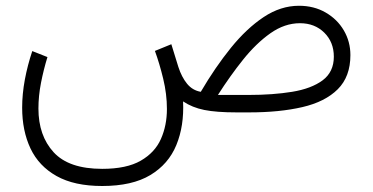

<svg xmlns="http://www.w3.org/2000/svg" viewBox="-20 -384 1273 656"><path d="M329.1 251.5Q233.9 251.5 173.3 217.5Q112.8 183.6 84.2 123.3Q55.7 63 55.7 -16.1Q55.7 -62.5 64.9 -112.1Q74.2 -161.6 90.3 -209.5L142.1 -189Q128.9 -146 120.1 -101.1Q111.3 -56.2 111.3 -13.2Q111.3 79.6 163.3 136.2Q215.3 192.9 329.1 192.9Q412.6 192.9 460.9 165Q509.3 137.2 529.8 90.8Q550.3 44.4 550.3 -11.7Q550.3 -62.5 537.6 -115Q524.9 -167.5 509.3 -210L565.4 -232.9L589.4 -155.3Q600.6 -120.6 619.1 -97.9Q637.7 -75.2 666 -70.3Q715.3 -154.3 769 -220.7Q822.8 -287.1 880.9 -325.7Q939 -364.3 1001.5 -364.3Q1052.7 -364.3 1092.5 -341.3Q1132.3 -318.4 1154.8 -280Q1177.2 -241.7 1177.2 -195.8Q1177.2 -122.1 1134 -79.1Q1090.8 -36.1 1013.2 -18.1Q935.5 0 831.5 0H788.6Q719.2 0 678 -8.3Q636.7 -16.6 605.5 -37.6Q609.4 46.4 582.5 111.6Q555.7 176.8 493.7 214.1Q431.6 251.5 329.1 251.5ZM1004.9 -304.7Q952.6 -304.7 903.8 -270.3Q855 -235.8 810.3 -179.9Q765.6 -124 724.6 -59.6H829.6Q912.1 -59.6 978 -70.3Q1043.9 -81.1 1082.3 -109.6Q1120.6 -138.2 1120.6 -190.4Q1120.6 -240.2 1087.9 -272.5Q1055.2 -304.7 1004.9 -304.7Z"/></svg>

Font: Vazirmatn RD FD ExtraLight
Style: Regular
Weight: 200
Designer: Saber Rastikerdar
Foundry: Saber Rastikerdar
Version: Version 33.003